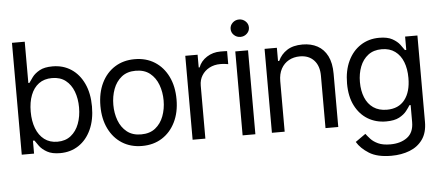

<svg xmlns="http://www.w3.org/2000/svg" viewBox="-59 -889 2846 1244"><g transform="rotate(-5 1364.5 -267.0)"><path d="M302.7 11.7Q250.5 11.7 218.8 -6.1Q187 -23.9 169.9 -46.6Q152.8 -69.3 143.6 -84H133.8V0H53.7V-727.5H136.7V-459H143.6Q152.8 -473.1 169.4 -495.4Q186 -517.6 217.3 -535.2Q248.5 -552.7 301.8 -552.7Q370.6 -552.7 422.9 -518.3Q475.1 -483.9 504.6 -420.7Q534.2 -357.4 534.2 -271.5Q534.2 -185.1 504.9 -121.3Q475.6 -57.6 423.3 -22.9Q371.1 11.7 302.7 11.7ZM292 -63.5Q344.2 -63.5 379.4 -91.6Q414.6 -119.6 432.4 -167Q450.2 -214.4 450.2 -272.5Q450.2 -330.1 432.6 -376.5Q415 -422.9 380.1 -450.2Q345.2 -477.5 292 -477.5Q240.7 -477.5 206.1 -451.9Q171.4 -426.3 153.6 -380.1Q135.7 -334 135.7 -272.5Q135.7 -210.9 153.8 -163.8Q171.9 -116.7 206.8 -90.1Q241.7 -63.5 292 -63.5Z M835.9 11.7Q762.2 11.7 706.5 -23.4Q650.9 -58.6 619.9 -122.1Q588.9 -185.5 588.9 -269.5Q588.9 -355 619.9 -418.7Q650.9 -482.4 706.5 -517.6Q762.2 -552.7 835.9 -552.7Q910.2 -552.7 965.8 -517.6Q1021.5 -482.4 1052.7 -418.7Q1084 -355 1084 -269.5Q1084 -185.5 1052.7 -122.1Q1021.5 -58.6 965.8 -23.4Q910.2 11.7 835.9 11.7ZM835.9 -63.5Q892.6 -63.5 928.7 -92.3Q964.8 -121.1 982.4 -168.2Q1000 -215.3 1000 -269.5Q1000 -324.7 982.4 -372.1Q964.8 -419.4 928.7 -448.5Q892.6 -477.5 835.9 -477.5Q780.3 -477.5 744.1 -448.5Q708 -419.4 690.4 -372.1Q672.9 -324.7 672.9 -269.5Q672.9 -215.3 690.4 -168.2Q708 -121.1 744.1 -92.3Q780.3 -63.5 835.9 -63.5Z M1165 0V-545.9H1245.1V-462.9H1251Q1266.1 -503.4 1305.4 -528.6Q1344.7 -553.7 1393.6 -553.7Q1402.8 -553.7 1416.5 -553.5Q1430.2 -553.2 1437.5 -552.7V-467.8Q1433.1 -468.8 1418 -470.7Q1402.8 -472.7 1385.7 -472.7Q1346.2 -472.7 1314.9 -456.1Q1283.7 -439.5 1265.9 -410.6Q1248 -381.8 1248 -344.7V0Z M1490.2 0V-545.9H1573.2V0ZM1532.2 -636.7Q1507.8 -636.7 1490.2 -653.3Q1472.7 -669.9 1472.7 -693.4Q1472.7 -716.8 1490.2 -733.4Q1507.8 -750 1532.2 -750Q1556.6 -750 1574.2 -733.4Q1591.8 -716.8 1591.8 -693.4Q1591.8 -669.9 1574.2 -653.3Q1556.6 -636.7 1532.2 -636.7Z M1763.7 -328.1V0H1680.7V-545.9H1760.7V-460H1768.6Q1787.6 -502 1826.7 -527.3Q1865.7 -552.7 1927.7 -552.7Q1982.9 -552.7 2024.4 -530.3Q2065.9 -507.8 2089.1 -462.2Q2112.3 -416.5 2112.3 -346.7V0H2029.3V-340.8Q2029.3 -404.8 1995.6 -441.2Q1961.9 -477.5 1903.8 -477.5Q1863.8 -477.5 1832 -460Q1800.3 -442.4 1782 -409.2Q1763.7 -376 1763.7 -328.1Z M2439.5 215.8Q2348.1 215.8 2295.2 182.6Q2242.2 149.4 2216.8 106.4L2283.2 59.6Q2294.4 74.7 2312 94Q2329.6 113.3 2359.9 127.4Q2390.1 141.6 2439.5 141.6Q2505.4 141.6 2548.6 109.9Q2591.8 78.1 2591.8 9.8V-100.6H2584Q2575.2 -85.9 2558.3 -64.2Q2541.5 -42.5 2510 -25.6Q2478.5 -8.8 2424.8 -8.8Q2358.9 -8.8 2306.6 -40Q2254.4 -71.3 2223.9 -130.9Q2193.4 -190.4 2193.4 -275.4Q2193.4 -359.4 2222.9 -421.6Q2252.4 -483.9 2305.2 -518.3Q2357.9 -552.7 2426.8 -552.7Q2480 -552.7 2511.5 -535.2Q2543 -517.6 2559.8 -495.4Q2576.7 -473.1 2585.9 -459H2594.7V-545.9H2674.8V15.6Q2674.8 85.9 2643.3 130.1Q2611.8 174.3 2558.3 195.1Q2504.9 215.8 2439.5 215.8ZM2436.5 -84Q2512.2 -84 2552.5 -135.3Q2592.8 -186.5 2592.8 -277.3Q2592.8 -336.4 2575.2 -381.3Q2557.6 -426.3 2522.7 -451.9Q2487.8 -477.5 2436.5 -477.5Q2383.3 -477.5 2347.9 -450.4Q2312.5 -423.3 2294.9 -377.9Q2277.3 -332.5 2277.3 -277.3Q2277.3 -220.7 2295.2 -177Q2313 -133.3 2348.6 -108.6Q2384.3 -84 2436.5 -84Z"/></g></svg>

Font: Inter Tight
Style: Regular
Weight: 400
Designer: Rasmus Andersson
Foundry: rsms
Version: Version 3.002